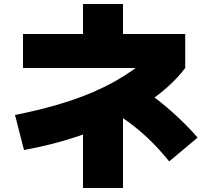

<svg xmlns="http://www.w3.org/2000/svg" viewBox="-20 -840 1040 960"><path d="M55 -265Q130 -280 198.5 -297.5Q267 -315 329 -335.5Q391 -356 446.5 -380Q502 -404 550.5 -431Q599 -458 641 -487.5Q683 -517 718 -550L767 -500H95V-670H395V-820H595V-670H906V-500Q870 -452 820.5 -407.5Q771 -363 710.5 -322.5Q650 -282 580.5 -246.5Q511 -211 433.5 -181.5Q356 -152 272 -129Q188 -106 100 -90ZM395 100V-300H595V100ZM826 -33Q782 -87 740 -129Q698 -171 652.5 -207Q607 -243 552 -278L697 -393Q770 -343 841 -280Q912 -217 968 -152Z"/></svg>

Font: M PLUS 2 Thin Black
Style: Regular
Weight: 900
Version: Version 1.001